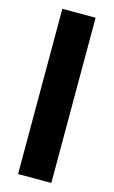

<svg xmlns="http://www.w3.org/2000/svg" viewBox="-118 -806 506 853"><g transform="rotate(15 134.5 -380.0)"><path d="M211 0V-760H58V0Z"/></g></svg>

Font: Noto Sans Khmer Condensed ExtraBold
Style: Regular
Weight: 800
Width: 3
Designer: Danh Hong and the Monotype Design Team
Foundry: Monotype Imaging Inc.
Version: Version 2.004